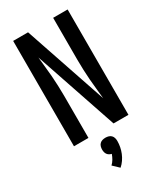

<svg xmlns="http://www.w3.org/2000/svg" viewBox="-241 -821 982 1160"><g transform="rotate(-30 250.0 -241.0)"><path d="M60 0V-735H164L358 -163Q355 -198 351 -232.5Q347 -267 344.5 -301.5Q342 -336 340.5 -371Q339 -406 339 -441V-735H440V0H336L142 -572Q145 -537 149 -502.5Q153 -468 155.5 -433.5Q158 -399 159.5 -364Q161 -329 161 -294V0ZM239 253 198 214Q211 202 220 186.5Q229 171 235 154Q226 152 218.5 147.5Q211 143 206 136Q201 129 199 120Q197 111 197 103Q197 92 200 81.5Q203 71 210.5 63.5Q218 56 228.5 53Q239 50 250 50Q261 50 271.5 53Q282 56 289.5 63.5Q297 71 300 81.5Q303 92 303 103Q303 124 299 144.5Q295 165 287 184.5Q279 204 267 221.5Q255 239 239 253Z"/></g></svg>

Font: Iosevka Custom Semibold
Style: Regular
Weight: 600
Designer: Belleve Invis
Foundry: Belleve Invis
Version: Version 27.0.2; ttfautohint (v1.8.4)